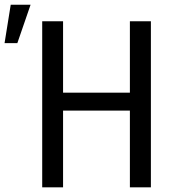

<svg xmlns="http://www.w3.org/2000/svg" viewBox="-104 -802 745 822"><path d="M542 0H452.1V-328.6H166V0H76.7V-710.9H166V-405.3H452.1V-710.9H542ZM-58.1 -781.7H26.9L-29.8 -617.2H-84.5Z"/></svg>

Font: Roboto Condensed
Style: Regular
Weight: 400
Designer: Google
Version: Version 2.001047; 2015